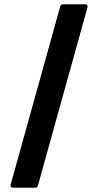

<svg xmlns="http://www.w3.org/2000/svg" viewBox="-20 -770 460 900"><path d="M41 110Q27 110 30 95L262 -739Q265 -750 276 -750H379Q393 -750 390 -735L158 99Q155 110 144 110Z"/></svg>

Font: LINE Seed Sans App
Style: Bold
Weight: 700
Designer: LINE VX Design & Dalton Maag Ltd & Sandoll Inc
Foundry: Dalton Maag Ltd
Version: Version 1.003